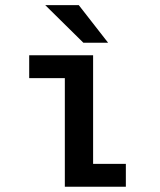

<svg xmlns="http://www.w3.org/2000/svg" viewBox="-20 -710 610 730"><path d="M391 -547.5H297L152 -690.5H279.5ZM334 -87H458.5V0H226.5V-413H91V-500H334Z"/></svg>

Font: League Mono Narrow Medium
Style: Regular
Weight: 500
Width: 3
Designer: Tyler Finck
Foundry: The League of Moveable Type / Tyler Finck
Version: Version 2.210